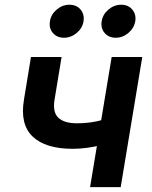

<svg xmlns="http://www.w3.org/2000/svg" viewBox="-20 -770 624 790"><path d="M279.3 -157.7Q167.5 -157.7 114.5 -208Q61.5 -258.3 78.6 -359.9L107.4 -535.6H233.4L204.6 -360.8Q195.8 -308.6 220 -285.6Q244.1 -262.7 296.9 -262.7Q339.8 -262.7 379.9 -271.2Q419.9 -279.8 464.8 -294.4L447.3 -189.5Q424.8 -180.7 397 -173.3Q369.1 -166 339.1 -161.9Q309.1 -157.7 279.3 -157.7ZM350.6 0 439.5 -535.6H565.4L476.6 0ZM456.1 -614.7Q427.2 -614.7 410.4 -634.5Q393.6 -654.3 398.4 -682.6Q402.8 -710.9 426.3 -730.7Q449.7 -750.5 478.5 -750.5Q507.8 -750.5 524.4 -730.7Q541 -710.9 536.6 -682.6Q531.7 -654.3 508.3 -634.5Q484.9 -614.7 456.1 -614.7ZM243.2 -614.7Q214.4 -614.7 197.5 -634.5Q180.7 -654.3 185.5 -682.6Q189.9 -710.9 213.4 -730.7Q236.8 -750.5 265.6 -750.5Q294.9 -750.5 311.5 -730.7Q328.1 -710.9 323.7 -682.6Q319.3 -654.3 295.7 -634.5Q272 -614.7 243.2 -614.7Z"/></svg>

Font: Inter 20pt SemiBold
Style: Italic
Weight: 600
Italic angle: -9.3988°
Version: Version 4.001;git-66647c0bb